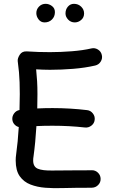

<svg xmlns="http://www.w3.org/2000/svg" viewBox="-20 -963 596 1009"><path d="M44.9 -334Q43 -352.1 54 -366.9Q64.9 -381.8 82.5 -384.8Q84 -428.7 84 -468.8Q84 -503.4 83 -530.3Q82 -557.1 79.8 -583Q77.6 -608.9 73.2 -641.1Q71.3 -655.8 83.7 -675.3Q96.2 -694.8 121.6 -692.9Q151.9 -690.9 182.4 -689.9Q212.9 -689 242.7 -689Q298.8 -689 357.2 -693.6Q415.5 -698.2 460 -708.5Q478.5 -712.9 494.9 -702.6Q511.2 -692.4 515.1 -673.8Q519.5 -655.8 509.3 -639.4Q499 -623 480.5 -618.7Q427.2 -606.4 364.7 -601.3Q302.2 -596.2 242.7 -596.2Q224.6 -596.2 206.3 -596.9Q188 -597.7 169.9 -598.6Q173.3 -565.9 175 -536.4Q176.8 -506.8 176.8 -468.8Q176.8 -432.1 175.8 -393.1Q214.4 -395 256.3 -395Q302.7 -395 347.9 -392.3Q393.1 -389.6 437.5 -384.3Q456.1 -382.3 468 -366.9Q480 -351.6 477.5 -333Q475.6 -314.5 460.2 -302.7Q444.8 -291 426.3 -293Q344.7 -302.2 256.3 -302.2Q233.9 -302.2 212.9 -301.8Q191.9 -301.3 171.4 -300.3Q168.9 -257.8 165 -217Q161.1 -176.3 156.2 -141.1Q154.3 -131.3 154.3 -119.6Q154.3 -86.4 179 -76.2Q203.6 -65.9 255.1 -66.9Q306.6 -67.9 387.2 -67.9Q406.7 -67.9 425.3 -67.9Q443.8 -67.9 461.9 -68.4Q481 -68.8 494.6 -55.7Q508.3 -42.5 508.8 -23.4Q509.3 -4.4 495.8 9.3Q482.4 22.9 463.4 23.4Q444.8 23.9 425.8 23.9Q406.7 23.9 387.2 23.9Q349.6 23.9 305.7 25.4Q261.7 26.9 218.8 23.7Q175.8 20.5 140.4 6.8Q105 -6.8 83.7 -36.9Q62.5 -66.9 62.5 -119.6Q62.5 -127.4 63 -135.5Q63.5 -143.6 64.9 -152.3Q69.3 -183.6 72.8 -220Q76.2 -256.3 78.6 -295.4Q65.4 -298.8 55.9 -309.3Q46.4 -319.8 44.9 -334ZM421.9 -892.6Q421.9 -871.1 406.7 -858.2Q391.6 -845.2 373 -845.2Q352.1 -845.2 338.1 -860.1Q324.2 -875 324.2 -892.1Q324.2 -913.6 336.9 -928.2Q349.6 -942.9 368.7 -942.9Q391.1 -942.9 406.5 -928Q421.9 -913.1 421.9 -892.6ZM268.6 -899.4Q268.6 -876 253.2 -860.6Q237.8 -845.2 214.4 -845.2Q194.8 -845.2 182.9 -860.8Q170.9 -876.5 170.9 -894Q170.9 -914.1 185.1 -928.5Q199.2 -942.9 219.7 -942.9Q237.8 -942.9 253.2 -931.2Q268.6 -919.4 268.6 -899.4Z"/></svg>

Font: Mikhak Medium
Style: Regular
Weight: 500
Designer: Amin Abedi
Version: Version 3.3